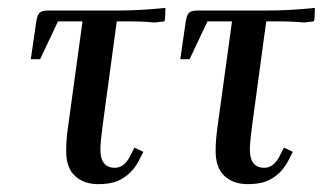

<svg xmlns="http://www.w3.org/2000/svg" viewBox="-20 -466 829 493"><path d="M59.1 -314 73.2 -411.1Q75.7 -427.2 81.5 -433.1Q87.4 -439 104 -439H284.2Q339.8 -439 404.8 -445.8L403.8 -418L401.9 -411.1L377 -408.2Q350.1 -411.1 308.1 -411.1H279.8L243.2 -141.1Q237.8 -100.6 237.8 -82Q237.8 -35.2 274.9 -35.2Q298.8 -35.2 314 -64.9L325.2 -86.9L348.1 -76.2L336.9 -54.2Q324.7 -30.3 306.6 -16.1Q288.6 -2 271.2 2.4Q253.9 6.8 231.9 6.8Q195.3 6.8 172.6 -14.2Q149.9 -35.2 149.9 -78.1Q149.9 -107.9 154.8 -141.1L191.9 -411.1H128.9L83 -314Z M442.9 -314 457 -411.1Q459.5 -427.2 465.3 -433.1Q471.2 -439 487.8 -439H668Q723.6 -439 788.6 -445.8L787.6 -418L785.6 -411.1L760.7 -408.2Q733.9 -411.1 691.9 -411.1H663.6L627 -141.1Q621.6 -100.6 621.6 -82Q621.6 -35.2 658.7 -35.2Q682.6 -35.2 697.8 -64.9L709 -86.9L731.9 -76.2L720.7 -54.2Q708.5 -30.3 690.4 -16.1Q672.4 -2 655 2.4Q637.7 6.8 615.7 6.8Q579.1 6.8 556.4 -14.2Q533.7 -35.2 533.7 -78.1Q533.7 -107.9 538.6 -141.1L575.7 -411.1H512.7L466.8 -314Z"/></svg>

Font: Dihjauti S
Style: Bold Italic
Weight: 700
Italic angle: -9°
Designer: T. Christopher White
Version: Version 3.0.0